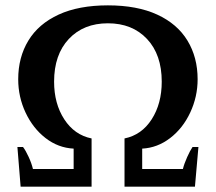

<svg xmlns="http://www.w3.org/2000/svg" viewBox="-20 -697 806 717"><path d="M45 -148H66Q76 -135 87 -111Q98 -87 103 -66H255V-142Q197 -145 150 -181.5Q103 -218 75.5 -276.5Q48 -335 48 -401Q48 -483 86 -545.5Q124 -608 199 -642.5Q274 -677 383 -677Q492 -677 567 -642.5Q642 -608 680 -545.5Q718 -483 718 -401Q718 -336 690.5 -277Q663 -218 615.5 -181.5Q568 -145 511 -142V-66H663Q668 -86 679 -110.5Q690 -135 699 -148H721L708 0H445V-180Q509 -193 546.5 -251.5Q584 -310 584 -392Q584 -493 529 -551.5Q474 -610 383 -610Q292 -610 237 -551.5Q182 -493 182 -392Q182 -310 220 -251.5Q258 -193 322 -180V0H57Z"/></svg>

Font: Trirong SemiBold
Style: Regular
Weight: 600
Designer: Katatrad Team
Foundry: CadsonDemak
Version: Version 1.000